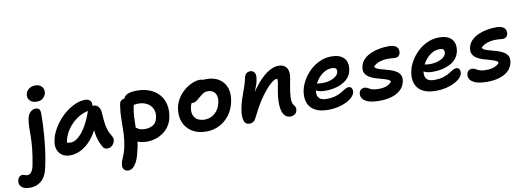

<svg xmlns="http://www.w3.org/2000/svg" viewBox="-195 -1204 5282 1927"><g transform="rotate(-10 2446.0 -240.5)"><path d="M-16 260Q-77 260 -103.5 233.5Q-130 207 -122 170Q-117 145 -103 132.5Q-89 120 -71 120Q-61 120 -54 122.5Q-47 125 -39.5 128Q-32 131 -21 131Q3 131 20 108.5Q37 86 45 46Q64 -51 71 -122Q78 -193 78.5 -245.5Q79 -298 79.5 -341Q80 -384 88 -424Q98 -472 123 -492.5Q148 -513 173 -513Q198 -513 210.5 -499.5Q223 -486 222 -443Q221 -353 215 -266Q209 -179 198.5 -95Q188 -11 171 69Q151 174 101.5 217Q52 260 -16 260ZM200 -579Q154 -579 129.5 -605.5Q105 -632 113 -671Q120 -704 147.5 -723Q175 -742 210 -742Q243 -742 263 -728Q283 -714 290.5 -693.5Q298 -673 294 -651Q289 -626 266.5 -602.5Q244 -579 200 -579Z M436 10Q386 10 353.5 -13Q321 -36 308.5 -75.5Q296 -115 306 -163Q315 -213 341.5 -263.5Q368 -314 406 -359Q444 -404 489.5 -438.5Q535 -473 583.5 -493Q632 -513 679 -513Q712 -513 730 -493Q748 -473 741 -436Q738 -421 727.5 -412.5Q717 -404 702 -401Q635 -390 577.5 -351Q520 -312 481 -256.5Q442 -201 429 -141Q425 -120 425 -102.5Q425 -85 431 -58L386 -149Q406 -130 422 -123Q438 -116 464 -116Q519 -116 579 -187Q639 -258 687 -394Q695 -416 713 -428.5Q731 -441 752 -441Q783 -441 801.5 -418Q820 -395 822 -364Q826 -311 830 -267.5Q834 -224 846 -184.5Q858 -145 885 -103Q894 -89 893.5 -71Q893 -53 883.5 -35Q874 -17 857 -5Q840 7 816 7Q799 7 788 0Q777 -7 770 -19Q756 -44 745 -70.5Q734 -97 726.5 -128.5Q719 -160 716 -201.5Q713 -243 714 -298L762 -301Q729 -212 689 -152Q649 -92 605.5 -56.5Q562 -21 519 -5.5Q476 10 436 10Z M1219 8Q1163 8 1123 -10.5Q1083 -29 1063.5 -59Q1044 -89 1051 -123Q1054 -139 1067 -151.5Q1080 -164 1095 -164Q1109 -164 1120 -157.5Q1131 -151 1143 -142Q1155 -133 1174 -126.5Q1193 -120 1223 -120Q1271 -120 1305.5 -141.5Q1340 -163 1350 -215Q1358 -253 1349.5 -283.5Q1341 -314 1320 -336.5Q1299 -359 1268 -371Q1237 -383 1199 -383Q1181 -383 1162 -379.5Q1143 -376 1120 -376Q1103 -376 1089 -385Q1075 -394 1068 -409Q1061 -424 1065 -441Q1073 -481 1108 -497.5Q1143 -514 1209 -514Q1280 -514 1337 -491Q1394 -468 1431.5 -425.5Q1469 -383 1482.5 -324Q1496 -265 1482 -194Q1473 -148 1449.5 -111Q1426 -74 1390.5 -47.5Q1355 -21 1311.5 -6.5Q1268 8 1219 8ZM984 261Q966 261 952.5 252Q939 243 932.5 225.5Q926 208 932 182Q935 163 941.5 147.5Q948 132 955 115.5Q962 99 970 76Q978 53 985 19Q1000 -56 1002 -125Q1004 -194 1004.5 -263.5Q1005 -333 1017 -406Q1020 -430 1035.5 -443Q1051 -456 1073 -456Q1097 -456 1116 -444Q1135 -432 1144.5 -412.5Q1154 -393 1149 -368Q1137 -310 1134.5 -257.5Q1132 -205 1131.5 -156Q1131 -107 1129 -57Q1127 -7 1116 46Q1107 89 1096 127.5Q1085 166 1069 196Q1053 226 1032 243.5Q1011 261 984 261Z M1825 12Q1737 12 1677.5 -26.5Q1618 -65 1593.5 -129.5Q1569 -194 1584 -274Q1595 -327 1623.5 -370.5Q1652 -414 1691 -445.5Q1730 -477 1771.5 -494Q1813 -511 1848 -511Q1863 -511 1876.5 -506.5Q1890 -502 1898 -492Q1906 -482 1903 -465Q1896 -435 1879 -411.5Q1862 -388 1820 -373Q1792 -362 1769.5 -344.5Q1747 -327 1732 -304.5Q1717 -282 1712 -253Q1699 -188 1731 -148.5Q1763 -109 1829 -109Q1889 -109 1934 -149Q1979 -189 1992 -256Q2004 -315 1980 -349.5Q1956 -384 1905 -384Q1879 -384 1860 -372Q1841 -360 1817 -340Q1799 -325 1787 -315Q1775 -305 1764.5 -300Q1754 -295 1739 -295Q1723 -295 1710.5 -310Q1698 -325 1704 -358Q1710 -385 1730.5 -411.5Q1751 -438 1781 -459.5Q1811 -481 1844.5 -494Q1878 -507 1909 -507Q1992 -507 2044 -472.5Q2096 -438 2116 -378.5Q2136 -319 2120 -242Q2105 -165 2062.5 -108Q2020 -51 1958.5 -19.5Q1897 12 1825 12Z M2681 10Q2640 10 2616 -24.5Q2592 -59 2589 -127.5Q2586 -196 2606 -297Q2613 -329 2615.5 -350Q2618 -371 2616.5 -384Q2615 -397 2609.5 -406Q2604 -415 2594 -423Q2617 -423 2632.5 -415.5Q2648 -408 2653.5 -391.5Q2659 -375 2652 -349Q2641 -370 2631.5 -378Q2622 -386 2608 -386Q2588 -386 2557 -361.5Q2526 -337 2489 -292.5Q2452 -248 2414.5 -189Q2377 -130 2344 -61Q2325 -19 2308 -5Q2291 9 2264 9Q2220 9 2208 -36Q2196 -81 2209 -151Q2219 -202 2231 -240Q2243 -278 2255.5 -310.5Q2268 -343 2279 -377Q2290 -411 2299 -454Q2304 -480 2320.5 -494Q2337 -508 2362 -508Q2387 -508 2403 -486Q2419 -464 2410 -419Q2406 -389 2397 -364Q2388 -339 2376.5 -310Q2365 -281 2352.5 -241.5Q2340 -202 2327 -144L2303 -175Q2359 -287 2419.5 -362Q2480 -437 2539 -475Q2598 -513 2646 -513Q2689 -513 2713.5 -494Q2738 -475 2745 -440.5Q2752 -406 2742 -359Q2727 -284 2720 -232Q2713 -180 2716 -147Q2719 -114 2734 -96Q2745 -84 2749 -71Q2753 -58 2749 -39Q2745 -18 2726.5 -4Q2708 10 2681 10Z M3069 10Q2977 10 2926 -22Q2875 -54 2859 -107.5Q2843 -161 2856 -226Q2867 -278 2896.5 -329Q2926 -380 2970.5 -421.5Q3015 -463 3070.5 -488Q3126 -513 3189 -513Q3274 -513 3315.5 -469Q3357 -425 3342 -345Q3331 -289 3290.5 -253.5Q3250 -218 3193 -201Q3136 -184 3074 -184Q3005 -184 2979.5 -203Q2954 -222 2958 -244Q2960 -258 2968 -264.5Q2976 -271 2991 -271Q3002 -271 3017 -268Q3032 -265 3060 -265Q3098 -265 3132.5 -275.5Q3167 -286 3191 -305Q3215 -324 3220 -348Q3224 -372 3213.5 -384Q3203 -396 3173 -396Q3128 -396 3087.5 -370Q3047 -344 3017.5 -300.5Q2988 -257 2977 -205Q2972 -177 2978 -153.5Q2984 -130 3005.5 -115.5Q3027 -101 3068 -101Q3123 -101 3160.5 -112.5Q3198 -124 3224 -140Q3250 -156 3269 -167.5Q3288 -179 3304 -179Q3329 -179 3337.5 -161Q3346 -143 3342 -119Q3336 -95 3313.5 -72Q3291 -49 3253.5 -30.5Q3216 -12 3169 -1Q3122 10 3069 10Z M3591 10Q3514 10 3471.5 -6.5Q3429 -23 3414.5 -49Q3400 -75 3406 -101Q3409 -121 3423.5 -133.5Q3438 -146 3461 -146Q3475 -146 3486 -140.5Q3497 -135 3510.5 -127.5Q3524 -120 3544.5 -114.5Q3565 -109 3599 -109Q3647 -109 3681.5 -121.5Q3716 -134 3735 -160Q3729 -175 3705.5 -184.5Q3682 -194 3650 -202.5Q3618 -211 3584.5 -221.5Q3551 -232 3524 -249Q3497 -266 3483.5 -291.5Q3470 -317 3478 -355Q3486 -398 3515.5 -428.5Q3545 -459 3587.5 -478Q3630 -497 3678.5 -505.5Q3727 -514 3773 -514Q3813 -514 3835.5 -502.5Q3858 -491 3866 -472Q3874 -453 3870 -431Q3866 -410 3852 -398.5Q3838 -387 3818 -387Q3806 -387 3797.5 -388Q3789 -389 3779 -390Q3769 -391 3752 -391Q3700 -391 3660 -378Q3620 -365 3594 -338Q3599 -322 3621 -312.5Q3643 -303 3675 -295Q3707 -287 3741 -276.5Q3775 -266 3803 -250Q3831 -234 3845.5 -208Q3860 -182 3852 -142Q3841 -89 3804 -55.5Q3767 -22 3712 -6Q3657 10 3591 10Z M4166 10Q4097 10 4051.5 -8.5Q4006 -27 3981 -59.5Q3956 -92 3949.5 -134.5Q3943 -177 3953 -226Q3964 -278 3993.5 -329Q4023 -380 4067.5 -421.5Q4112 -463 4167.5 -488Q4223 -513 4286 -513Q4343 -513 4380.5 -493.5Q4418 -474 4433.5 -436.5Q4449 -399 4439 -345Q4430 -303 4405 -272.5Q4380 -242 4342.5 -222.5Q4305 -203 4261.5 -193.5Q4218 -184 4171 -184Q4102 -184 4076.5 -203Q4051 -222 4055 -244Q4057 -258 4065 -264.5Q4073 -271 4088 -271Q4099 -271 4114 -268Q4129 -265 4157 -265Q4195 -265 4229.5 -275.5Q4264 -286 4288 -305Q4312 -324 4317 -348Q4321 -372 4310.5 -384Q4300 -396 4270 -396Q4236 -396 4204.5 -381Q4173 -366 4146.5 -339.5Q4120 -313 4101 -278.5Q4082 -244 4074 -205Q4069 -177 4075 -153.5Q4081 -130 4102.5 -115.5Q4124 -101 4165 -101Q4220 -101 4257.5 -112.5Q4295 -124 4321 -140Q4347 -156 4366 -167.5Q4385 -179 4401 -179Q4426 -179 4434.5 -161Q4443 -143 4439 -119Q4433 -95 4410.5 -72Q4388 -49 4350.5 -30.5Q4313 -12 4266 -1Q4219 10 4166 10Z M4688 10Q4611 10 4568.5 -6.5Q4526 -23 4511.5 -49Q4497 -75 4503 -101Q4506 -121 4520.5 -133.5Q4535 -146 4558 -146Q4572 -146 4583 -140.5Q4594 -135 4607.5 -127.5Q4621 -120 4641.5 -114.5Q4662 -109 4696 -109Q4744 -109 4778.5 -121.5Q4813 -134 4832 -160Q4826 -175 4802.5 -184.5Q4779 -194 4747 -202.5Q4715 -211 4681.5 -221.5Q4648 -232 4621 -249Q4594 -266 4580.5 -291.5Q4567 -317 4575 -355Q4583 -398 4612.5 -428.5Q4642 -459 4684.5 -478Q4727 -497 4775.5 -505.5Q4824 -514 4870 -514Q4929 -513 4951 -488.5Q4973 -464 4967 -431Q4963 -410 4949 -398.5Q4935 -387 4915 -387Q4903 -387 4894.5 -388Q4886 -389 4876 -390Q4866 -391 4849 -391Q4797 -391 4757 -378Q4717 -365 4691 -338Q4696 -322 4718 -312.5Q4740 -303 4772 -295Q4804 -287 4838 -276.5Q4872 -266 4900 -250Q4928 -234 4942.5 -208Q4957 -182 4949 -142Q4938 -89 4901 -55.5Q4864 -22 4809 -6Q4754 10 4688 10Z"/></g></svg>

Font: Shantell Sans SemiBold
Style: Italic
Weight: 600
Italic angle: -11°
Designer: Stephen Nixon, Anya Danilova, Shantell Martin
Foundry: Arrow Type
Version: Version 1.011;[c5ecc13dd]